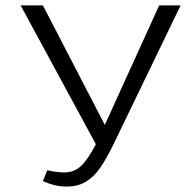

<svg xmlns="http://www.w3.org/2000/svg" viewBox="-20 -678 721 707"><path d="M138 -11 154 -51Q190 -43 217 -43Q253 -43 278.5 -67Q304 -91 333 -147L56 -658H138L366 -218L566 -658H645L401 -153Q373 -95 349.5 -61Q326 -27 296.5 -9Q267 9 225 9Q183 9 138 -11Z"/></svg>

Font: LXGW Bright TC
Style: Regular
Weight: 400
Designer: Christian Thalmann (Catharsis Fonts)
Foundry: LXGW / Christian Thalmann (Catharsis Fonts) / Fontworks Inc.
Version: Version 5.501